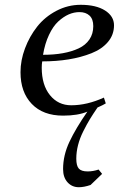

<svg xmlns="http://www.w3.org/2000/svg" viewBox="-20 -472 493 795"><path d="M64.9 -172.9Q64.9 -222.2 83.5 -271.7Q102.1 -321.3 133.8 -361.6Q165.5 -401.9 213.1 -427Q260.7 -452.1 314 -452.1Q377.9 -452.1 415 -428.5Q452.1 -404.8 452.1 -367.2Q452.1 -328.1 427 -298.3Q401.9 -268.6 358.6 -251.5Q315.4 -234.4 264.2 -226.1Q212.9 -217.8 154.8 -217.8Q152.8 -205.6 152.8 -191.9Q152.8 -120.1 186.8 -78.1Q220.7 -36.1 274.9 -36.1Q340.3 -36.1 410.2 -67.9L418 -43.9Q408.2 -37.6 383.8 -26.9Q364.7 1 352.1 21.7Q339.4 42.5 325 71.3Q310.5 100.1 303.2 128.7Q295.9 157.2 295.9 185.1Q295.9 214.4 306.4 226.1Q316.9 237.8 342.8 237.8Q365.7 237.8 388.2 230L402.8 248L355 293.9Q328.1 303.2 306.2 303.2Q278.3 303.2 259.8 283Q241.2 262.7 241.2 228Q241.2 170.9 267.6 115Q293.9 59.1 341.8 -9.8Q302.7 6.8 241.2 6.8Q158.2 6.8 111.6 -41.7Q64.9 -90.3 64.9 -172.9ZM158.2 -245.1Q203.6 -245.1 240.2 -251.7Q276.9 -258.3 305.7 -271.7Q334.5 -285.2 350.3 -308.6Q366.2 -332 366.2 -363.8Q366.2 -393.1 350.6 -407.5Q335 -421.9 309.1 -421.9Q286.6 -421.9 264.6 -412.4Q242.7 -402.8 221.2 -383.1Q199.7 -363.3 182.9 -327.6Q166 -292 158.2 -245.1Z"/></svg>

Font: Dehuti Alt
Style: Bold-Italic
Weight: 700
Version: Version 1.2